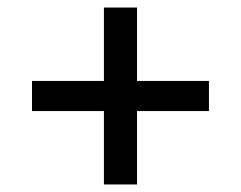

<svg xmlns="http://www.w3.org/2000/svg" viewBox="-20 -585 640 510"><path d="M256 -95V-290H65V-370H256V-565H344V-370H535V-290H344V-95Z"/></svg>

Font: Pitagon Sans Mono
Style: Regular
Weight: 400
Monospace: yes
Designer: Travis Tran
Foundry: Pitagon
Version: Version 1.001;gftools[0.9.26]